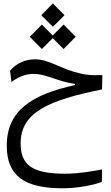

<svg xmlns="http://www.w3.org/2000/svg" viewBox="-20 -752 626 1081"><path d="M332.5 308.1C413.6 308.1 505.4 291 553.7 272L554.2 202.1C497.6 212.4 423.8 226.1 345.7 226.1C152.3 226.1 96.2 170.4 96.2 54.7C96.2 -119.6 255.4 -188.5 554.7 -248.5L556.2 -329.1C486.3 -327.1 455.1 -330.1 393.6 -348.6C303.7 -376 248.5 -418 177.7 -418C125.5 -418 74.7 -398.9 36.6 -353.5L44.4 -290C78.6 -315.9 119.6 -335.9 167.5 -335.9C215.3 -335.9 252.9 -319.8 307.6 -302.2C349.6 -289.1 374.5 -283.2 402.3 -279.8V-272.9C162.1 -220.7 18.1 -130.9 18.1 67.9C18.1 237.3 116.2 308.1 332.5 308.1ZM337.9 -476.1 406.2 -544.9 337.9 -613.8 276.9 -552.2 215.8 -613.8 147.5 -544.9 215.8 -476.1 276.9 -537.1ZM277.8 -601.1 343.3 -666.5 277.8 -732.4 212.4 -666.5Z"/></svg>

Font: Cascadia Code SemiLight
Style: Regular
Weight: 350
Monospace: yes
Designer: Aaron Bell
Foundry: Saja Typeworks
Version: Version 2404.023